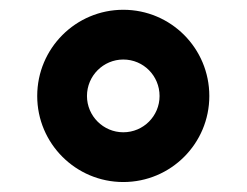

<svg xmlns="http://www.w3.org/2000/svg" viewBox="-20 -752 500 389"><path d="M229.8 -383.2C326.3 -383.2 404.1 -461.3 404.1 -557.5C404.1 -654.1 326.3 -732.2 229.8 -732.2C133.5 -732.2 55.4 -654.1 55.4 -557.5C55.4 -461.3 133.5 -383.2 229.8 -383.2ZM156.2 -557.5C156.2 -598.4 189.3 -631.4 229.8 -631.4C270.6 -631.4 303.3 -598.4 303.3 -557.5C303.3 -517 270.6 -484 229.8 -484C189.3 -484 156.2 -517 156.2 -557.5Z"/></svg>

Font: GiG Sans
Style: Bold
Weight: 700
Designer: Andreas Faust
Version: Version 1.100;FEAKit 1.0